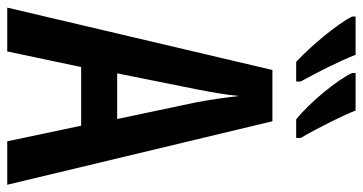

<svg xmlns="http://www.w3.org/2000/svg" viewBox="-250 -728 978 517"><g transform="rotate(90 238.5 -469.0)"><path d="M277 -938H176V-929C194 -889 255 -815 301 -778H351V-790C322 -840 290 -905 277 -938ZM127 -938H24V-929C43 -889 107 -814 146 -778H199V-790C170 -843 145 -893 127 -938ZM360 0H477L306 -714H168L0 0H118L160 -199H318ZM300 -296H177L220 -510C228 -551 235 -591 238 -624C242 -590 247 -551 255 -509Z"/></g></svg>

Font: Noto Sans Display Condensed Medium
Style: Regular
Weight: 500
Width: 3
Designer: Monotype Design Team
Foundry: Monotype Imaging Inc.
Version: Version 1.900